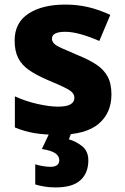

<svg xmlns="http://www.w3.org/2000/svg" viewBox="-20 -579 546 839"><path d="M467 -166Q467 -85 410.5 -37.5Q354 10 234 10Q176 10 132.5 3Q89 -4 45 -22V-158Q93 -136 145 -124.5Q197 -113 233 -113Q271 -113 288 -123Q305 -133 305 -151Q305 -164 296.5 -174Q288 -184 262.5 -196.5Q237 -209 187 -230Q138 -251 106.5 -273Q75 -295 59.5 -325.5Q44 -356 44 -402Q44 -480 104.5 -519.5Q165 -559 265 -559Q318 -559 365 -548Q412 -537 462 -514L414 -400Q373 -418 334.5 -429Q296 -440 265 -440Q207 -440 207 -410Q207 -399 215.5 -389.5Q224 -380 248.5 -369Q273 -358 320 -338Q367 -319 400 -297.5Q433 -276 450 -245Q467 -214 467 -166ZM366 122Q366 177 331.5 208.5Q297 240 223 240Q195 240 172.5 236Q150 232 134 227V139Q150 144 168 147Q186 150 202 150Q218 150 228.5 143Q239 136 239 121Q239 103 222 91Q205 79 163 72L197 0H292L281 30Q311 38 338.5 59.5Q366 81 366 122Z"/></svg>

Font: Noto Sans Malayalam ExtraBold
Style: Regular
Weight: 800
Designer: Jelle Bosma - Monotype Design Team
Foundry: Monotype Imaging Inc.
Version: Version 2.104; ttfautohint (v1.8.4.7-5d5b)